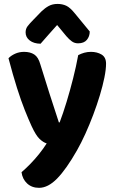

<svg xmlns="http://www.w3.org/2000/svg" viewBox="-20 -749 576 959"><path d="M137.8 -119Q122.4 -152.5 103.7 -199.4Q85 -246.3 64.8 -310Q44.6 -373.7 22.4 -458.1Q34.7 -471.2 55.3 -480.6Q76 -490 100.4 -490Q131 -490 151.2 -476.8Q171.3 -463.6 181.3 -428.2Q203.7 -354.8 226.8 -282.9Q250 -210.9 274 -137.8H278Q295.2 -182.9 312.5 -239.8Q329.8 -296.7 345.1 -357.2Q360.4 -417.7 370.6 -473.6Q385.2 -481.2 400.9 -485.6Q416.6 -490 434.2 -490Q464.9 -490 487.3 -476.6Q509.7 -463.1 509.7 -430.9Q509.7 -402.8 501.5 -361.8Q493.2 -320.9 478.9 -273.3Q464.5 -225.7 445.9 -176.3Q427.3 -126.9 406.5 -81Q385.6 -35.1 364.7 1.8Q311.1 96 265.5 142.6Q219.9 189.2 175 189.2Q139 189.2 115.5 167.4Q92 145.5 87.5 111.2Q108.7 93 131.7 69.5Q154.6 46 175.9 19.3Q197.2 -7.3 213.2 -32.7Q196.2 -37.7 177.9 -54.9Q159.6 -72 137.8 -119ZM311.3 -568.4 265.3 -624.1Q240 -595.3 222.1 -575.6Q204.1 -555.9 182.6 -530.6Q148.6 -531.1 128.3 -547Q107.9 -562.8 107.9 -587.2Q107.9 -605 117.8 -618.1Q127.8 -631.2 146.6 -650.3L187.1 -692Q204.7 -709 223.5 -719.2Q242.4 -729.4 267.6 -729.4Q291.2 -729.4 310.8 -720.4Q330.4 -711.3 354.1 -681.8L428.2 -591.7Q428.2 -567.3 413.9 -550Q399.5 -532.6 369.8 -532.6Q352.5 -532.6 338.9 -542.3Q325.4 -552 311.3 -568.4Z"/></svg>

Font: Baloo Bhaijaan 2
Style: Regular
Weight: 400
Designer: Sanskriti Dholi, Noopur Datye and Ek Type
Foundry: Ek Type
Version: Version 1.701